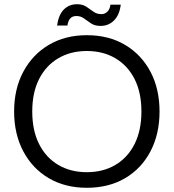

<svg xmlns="http://www.w3.org/2000/svg" viewBox="-20 -879 824 911"><path d="M392 12Q289 12 211.5 -33.5Q134 -79 90.5 -161Q47 -243 47 -350Q47 -457 90.5 -538.5Q134 -620 211.5 -666Q289 -712 392 -712Q496 -712 573.5 -666Q651 -620 694 -538.5Q737 -457 737 -350Q737 -243 694 -161Q651 -79 573.5 -33.5Q496 12 392 12ZM392 -62Q469 -62 527.5 -96.5Q586 -131 618.5 -195.5Q651 -260 651 -350Q651 -440 618.5 -504Q586 -568 527.5 -602.5Q469 -637 392 -637Q315 -637 256.5 -602.5Q198 -568 165.5 -504Q133 -440 133 -350Q133 -260 165.5 -195.5Q198 -131 256.5 -96.5Q315 -62 392 -62ZM457 -756Q430 -756 412 -768Q394 -780 378.5 -791.5Q363 -803 342 -803Q306 -803 300 -758H251Q258 -809 283 -834Q308 -859 346 -859Q372 -859 390 -847Q408 -835 423.5 -823.5Q439 -812 461 -812Q477 -812 489 -823Q501 -834 504 -857H553Q547 -808 521 -782Q495 -756 457 -756Z"/></svg>

Font: Firefly Display
Style: Regular
Weight: 400
Designer: Colophon Foundry, Jonny Pinhorn
Foundry: Colophon Foundry
Version: Version 1.200; ttfautohint (v1.8.3)